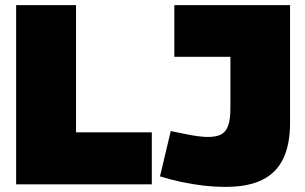

<svg xmlns="http://www.w3.org/2000/svg" viewBox="-20 -720 1192 750"><path d="M43 0V-700H277V-203H573V0ZM605 -31 647 -208Q678 -202 704 -196.5Q730 -191 752.5 -188Q775 -185 792 -185Q824 -185 843 -194.5Q862 -204 871 -228.5Q880 -253 880 -296V-498H661V-700H1113V-239Q1113 -156 1086.5 -100.5Q1060 -45 1004.5 -17.5Q949 10 862 10Q819 10 775.5 5Q732 0 689.5 -9Q647 -18 605 -31Z"/></svg>

Font: Georama Black
Style: Regular
Weight: 900
Designer: Jean-Baptiste Levee
Foundry: Production Type
Version: Version 1.001